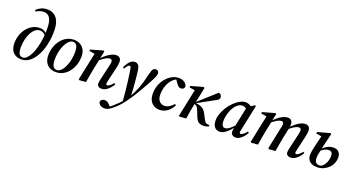

<svg xmlns="http://www.w3.org/2000/svg" viewBox="-53 -1528 4760 2566"><g transform="rotate(20 2326.5 -244.5)"><path d="M189 12Q141 12 104.5 -7.5Q68 -27 48.5 -66Q29 -105 29 -162Q29 -224 48 -279Q67 -334 101.5 -376.5Q136 -419 182 -443.5Q228 -468 283 -468Q319 -468 347 -452.5Q375 -437 391 -407H404L391 -360Q380 -395 355 -416Q330 -437 294 -437Q260 -437 230 -413.5Q200 -390 177.5 -348.5Q155 -307 142 -253Q129 -199 129 -138Q129 -94 137 -67.5Q145 -41 160.5 -29.5Q176 -18 198 -18Q226 -18 252 -42.5Q278 -67 301 -111Q324 -155 340.5 -214Q357 -273 366.5 -342.5Q376 -412 376 -487Q376 -559 362 -603.5Q348 -648 322 -668Q296 -688 257 -688Q230 -688 202.5 -679Q175 -670 151 -653L138 -673Q169 -702 206.5 -719Q244 -736 290 -736Q347 -736 388.5 -709.5Q430 -683 452 -629Q474 -575 474 -490Q474 -391 453.5 -300.5Q433 -210 395 -139.5Q357 -69 305 -28.5Q253 12 189 12Z M679 14Q634 14 595 -5.5Q556 -25 533 -65Q510 -105 510 -165Q510 -226 528.5 -281.5Q547 -337 581 -381Q615 -425 662 -450.5Q709 -476 766 -476Q812 -476 850 -456.5Q888 -437 911 -397.5Q934 -358 934 -298Q934 -237 915.5 -181Q897 -125 863.5 -81Q830 -37 783 -11.5Q736 14 679 14ZM683 -17Q708 -17 730.5 -34Q753 -51 771.5 -81Q790 -111 804 -150Q818 -189 825.5 -233.5Q833 -278 833 -323Q833 -388 815 -417Q797 -446 762 -446Q737 -446 714.5 -429Q692 -412 673 -382Q654 -352 640 -313Q626 -274 618.5 -230Q611 -186 611 -140Q611 -75 630 -46Q649 -17 683 -17Z M1014 8 1003 -2 1087 -403 1108 -389 1006 -406 1010 -427 1184 -476 1197 -466 1173 -352 1172 -344 1143 -205Q1133 -155 1124 -103.5Q1115 -52 1107 0ZM1327 14Q1301 14 1284 0Q1267 -14 1267 -39Q1267 -54 1270.5 -73Q1274 -92 1280 -116L1319 -285Q1325 -308 1329.5 -331.5Q1334 -355 1334 -368Q1334 -387 1325.5 -395.5Q1317 -404 1303 -404Q1286 -404 1264.5 -395Q1243 -386 1216.5 -368Q1190 -350 1158 -322L1152 -347H1158Q1192 -384 1228 -413Q1264 -442 1300 -459Q1336 -476 1369 -476Q1400 -476 1418 -457.5Q1436 -439 1436 -402Q1436 -380 1432 -357Q1428 -334 1422 -311L1378 -122Q1374 -106 1372 -93.5Q1370 -81 1370 -74Q1370 -65 1374.5 -60Q1379 -55 1386 -55Q1400 -55 1422 -71Q1444 -87 1468 -117L1486 -104Q1469 -76 1445.5 -48.5Q1422 -21 1392.5 -3.5Q1363 14 1327 14Z M1457 247Q1423 247 1398 231Q1373 215 1368 185Q1372 163 1388.5 152Q1405 141 1425 141Q1450 141 1469 154Q1488 167 1507 189L1527 209V217H1499V210Q1514 202 1530 190Q1546 178 1561 164Q1576 150 1589 137Q1631 103 1663 61Q1695 19 1727 -26Q1751 -66 1770 -106Q1789 -146 1804 -186.5Q1819 -227 1831 -270Q1843 -313 1853 -359Q1864 -405 1873 -431Q1882 -457 1895 -468Q1908 -479 1928 -479Q1948 -479 1959.5 -466.5Q1971 -454 1971 -434Q1971 -414 1962 -391Q1953 -368 1941 -345Q1925 -313 1906.5 -279.5Q1888 -246 1864 -205Q1851 -182 1837.5 -158.5Q1824 -135 1809 -109.5Q1794 -84 1777 -57Q1760 -30 1740 -2Q1720 28 1694.5 62Q1669 96 1639 129Q1609 162 1575 188Q1556 206 1536.5 219Q1517 232 1497.5 239.5Q1478 247 1457 247ZM1656 76Q1651 -1 1643 -74.5Q1635 -148 1626.5 -215Q1618 -282 1609 -339Q1606 -367 1602 -381Q1598 -395 1593 -399.5Q1588 -404 1582 -404Q1569 -404 1555 -388.5Q1541 -373 1521 -340L1504 -354Q1533 -417 1563.5 -446.5Q1594 -476 1630 -476Q1655 -476 1669.5 -465.5Q1684 -455 1693 -433.5Q1702 -412 1706 -377Q1711 -341 1715.5 -295.5Q1720 -250 1724.5 -201Q1729 -152 1731.5 -105Q1734 -58 1735 -17H1742Z M2155 14Q2110 14 2074 -6.5Q2038 -27 2018 -66.5Q1998 -106 1998 -164Q1998 -226 2019 -282Q2040 -338 2076.5 -381.5Q2113 -425 2159.5 -450.5Q2206 -476 2258 -476Q2286 -476 2310.5 -467Q2335 -458 2352.5 -440.5Q2370 -423 2376 -398Q2374 -375 2359.5 -364Q2345 -353 2326 -353Q2305 -353 2290 -365.5Q2275 -378 2262 -397L2216 -462H2275V-453H2262Q2227 -448 2196.5 -424.5Q2166 -401 2143.5 -363.5Q2121 -326 2108.5 -280.5Q2096 -235 2096 -186Q2096 -122 2125 -90.5Q2154 -59 2199 -59Q2224 -59 2246.5 -69.5Q2269 -80 2289.5 -96.5Q2310 -113 2325 -131L2343 -118Q2328 -90 2309 -65.5Q2290 -41 2266 -23.5Q2242 -6 2214.5 4Q2187 14 2155 14Z M2439 8 2428 -2 2512 -403 2533 -389 2431 -406 2434 -427 2609 -476 2622 -466 2597 -345 2567 -205Q2556 -155 2547.5 -103.5Q2539 -52 2532 0ZM2851 -2Q2835 5 2817 9Q2799 13 2777 13Q2739 13 2711.5 -3Q2684 -19 2664 -71L2635 -144Q2626 -168 2618 -182.5Q2610 -197 2599.5 -205.5Q2589 -214 2573 -219L2554 -225V-237H2561L2569 -244L2823 -472Q2841 -470 2854.5 -456.5Q2868 -443 2868 -423Q2868 -407 2860.5 -396Q2853 -385 2838 -376.5Q2823 -368 2799 -355L2574 -231L2576 -238L2608 -234Q2639 -229 2662.5 -218.5Q2686 -208 2704 -188.5Q2722 -169 2737 -140L2762 -89Q2779 -58 2790 -43Q2801 -28 2824 -25L2855 -22Z M3006 14Q2981 14 2959 1Q2937 -12 2923 -39.5Q2909 -67 2909 -111Q2909 -158 2927.5 -209Q2946 -260 2976.5 -307.5Q3007 -355 3046 -393Q3085 -431 3126.5 -453.5Q3168 -476 3208 -476Q3230 -476 3249.5 -468.5Q3269 -461 3285.5 -447Q3302 -433 3314 -413L3263 -374Q3248 -390 3227.5 -404.5Q3207 -419 3181 -419Q3164 -419 3147.5 -412.5Q3131 -406 3116 -394.5Q3101 -383 3087 -367Q3063 -338 3045.5 -299Q3028 -260 3019 -218.5Q3010 -177 3010 -142Q3010 -101 3022 -78.5Q3034 -56 3061 -56Q3079 -56 3100 -67Q3121 -78 3147.5 -102.5Q3174 -127 3206 -167L3212 -148H3209Q3181 -106 3148 -69Q3115 -32 3079.5 -9Q3044 14 3006 14ZM3233 14Q3206 14 3187.5 -3Q3169 -20 3169 -50Q3169 -58 3169.5 -65.5Q3170 -73 3172.5 -86Q3175 -99 3180 -120L3179 -123L3242 -423L3248 -426L3337 -481L3350 -471L3275 -117Q3272 -103 3270 -92.5Q3268 -82 3268 -72Q3268 -64 3273 -59.5Q3278 -55 3285 -55Q3300 -55 3321.5 -71.5Q3343 -88 3366 -117L3385 -104Q3368 -76 3345.5 -49Q3323 -22 3294.5 -4Q3266 14 3233 14Z M3459 8 3448 -2 3532 -403 3553 -389 3451 -406 3455 -427 3629 -476 3642 -466 3618 -355 3619 -353 3588 -205Q3578 -155 3569 -103.5Q3560 -52 3552 0ZM3711 8 3699 -2 3759 -293Q3764 -313 3768.5 -334.5Q3773 -356 3773 -369Q3773 -387 3764.5 -395.5Q3756 -404 3742 -404Q3725 -404 3703 -395Q3681 -386 3654.5 -368Q3628 -350 3597 -323L3591 -346H3597Q3631 -383 3666.5 -412.5Q3702 -442 3738 -459Q3774 -476 3807 -476Q3838 -476 3856 -457.5Q3874 -439 3874 -402Q3874 -388 3872 -376.5Q3870 -365 3868 -351V-348L3838 -205Q3828 -155 3819 -103.5Q3810 -52 3802 0ZM4015 14Q3990 14 3972.5 0Q3955 -14 3955 -39Q3955 -54 3958.5 -73Q3962 -92 3968 -116L4007 -285Q4013 -308 4017.5 -331.5Q4022 -355 4022 -368Q4022 -387 4013.5 -395.5Q4005 -404 3991 -404Q3975 -404 3953.5 -395Q3932 -386 3906 -368Q3880 -350 3848 -322L3842 -346H3848Q3883 -383 3918 -412.5Q3953 -442 3988.5 -459Q4024 -476 4057 -476Q4088 -476 4106 -457.5Q4124 -439 4124 -402Q4124 -380 4120 -357Q4116 -334 4111 -311L4067 -122Q4062 -106 4060 -93.5Q4058 -81 4058 -74Q4058 -65 4063 -60Q4068 -55 4075 -55Q4089 -55 4110 -71Q4131 -87 4156 -117L4174 -104Q4157 -75 4133.5 -48Q4110 -21 4081 -3.5Q4052 14 4015 14Z M4396 14Q4351 14 4319 -0.5Q4287 -15 4270 -43Q4253 -71 4253 -109Q4253 -133 4258.5 -167Q4264 -201 4273.5 -241Q4283 -281 4293.5 -322.5Q4304 -364 4314 -403L4336 -389L4233 -407L4237 -428L4412 -476L4424 -466L4370 -239L4372 -232Q4367 -216 4361.5 -194.5Q4356 -173 4352 -150.5Q4348 -128 4348 -107Q4348 -59 4366 -39Q4384 -19 4415 -19Q4443 -19 4467.5 -43Q4492 -67 4507.5 -106.5Q4523 -146 4523 -192Q4523 -223 4510 -239Q4497 -255 4471 -255Q4438 -255 4405.5 -238Q4373 -221 4347 -191L4332 -207H4339Q4361 -235 4388 -257.5Q4415 -280 4447 -294Q4479 -308 4515 -308Q4569 -308 4594.5 -278Q4620 -248 4620 -203Q4620 -159 4602.5 -119.5Q4585 -80 4554.5 -50.5Q4524 -21 4483.5 -3.5Q4443 14 4396 14Z"/></g></svg>

Font: Source Serif 4 48pt SemiBold
Style: Italic
Weight: 600
Italic angle: -12°
Designer: Frank Grießhammer
Foundry: Adobe Systems Incorporated
Version: Version 4.004;hotconv 1.0.116;makeotfexe 2.5.65601